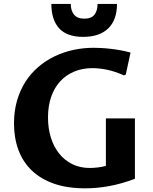

<svg xmlns="http://www.w3.org/2000/svg" viewBox="-20 -975 799 1004"><path d="M685.5 -40Q615.2 -13.7 551.5 -2Q487.8 9.8 425.8 9.8Q332 9.8 262.2 -14.6Q192.4 -39.1 146 -83.7Q99.6 -128.4 76.4 -190.9Q53.2 -253.4 53.2 -329.6Q53.2 -394.5 69.1 -449Q85 -503.4 113 -547.4Q141.1 -591.3 180.2 -624.8Q219.2 -658.2 265.4 -680.4Q311.5 -702.6 363.5 -713.9Q415.5 -725.1 469.7 -725.1Q487.3 -725.1 510.3 -723.9Q533.2 -722.7 558.8 -719.7Q584.5 -716.8 611.1 -711.9Q637.7 -707 662.6 -700.2L637.7 -585L627.9 -580.6Q605.5 -591.3 583 -598.6Q560.5 -606 539.3 -610.4Q518.1 -614.7 499 -616.7Q480 -618.7 463.9 -618.7Q410.6 -618.7 367.7 -600.6Q324.7 -582.5 294.2 -549.1Q263.7 -515.6 247.3 -467.8Q231 -419.9 231 -360.8Q231 -304.2 245.8 -256.1Q260.7 -208 289.1 -172.4Q317.4 -136.7 357.9 -116.7Q398.4 -96.7 449.2 -96.7Q458 -96.7 469 -97.4Q480 -98.1 491.5 -99.4Q502.9 -100.6 513.9 -102.8Q524.9 -105 533.7 -107.9V-356H685.5ZM421.4 -877.4Q457.5 -877.4 473.9 -898.2Q490.2 -918.9 490.2 -954.6H591.8Q591.8 -871.1 546.1 -826.7Q500.5 -782.2 415 -782.2Q329.6 -782.2 289.1 -827.1Q248.5 -872.1 248.5 -954.6H350.1Q350.1 -918.9 367.4 -898.2Q384.8 -877.4 421.4 -877.4Z"/></svg>

Font: Proza Libre
Style: Bold
Weight: 700
Designer: Jasper de Waard
Foundry: Jasper de Waard
Version: Version 1.000; ttfautohint (v1.4.1.8-43bc)